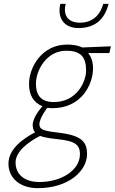

<svg xmlns="http://www.w3.org/2000/svg" viewBox="-20 -741 597 999"><path d="M294 -721C277 -652 310 -595 388 -595C480 -595 526 -646 545 -721H517C503 -667 465 -623 396 -623C331 -623 307 -665 322 -721H294ZM260 -210C189 -210 167 -250 167 -306C167 -374 221 -477 325 -477C402 -477 428 -442 428 -374C428 -319 382 -210 260 -210ZM278 -17C366 -8 396 9 396 61C396 145 299 206 185 206C103 206 61 163 61 104C61 47 129 -4 189 -34C201 -29 227 -22 278 -17ZM177 238C337 238 433 148 433 61C433 -7 400 -38 276 -52C207 -60 185 -67 185 -94C185 -127 226 -180 226 -180C226 -180 245 -178 252 -178C405 -178 464 -303 464 -385C464 -424 453 -447 439 -465H549L557 -500L408 -494C408 -494 382 -509 329 -509C197 -509 131 -390 131 -304C131 -247 154 -207 201 -188C201 -188 150 -134 150 -90C150 -73 156 -59 163 -53C104 -21 24 31 24 111C24 183 81 238 177 238Z"/></svg>

Font: RazerF5 Thin
Style: Italic
Weight: 250
Foundry: Razer Inc.
Version: Version 2